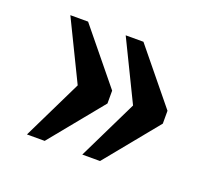

<svg xmlns="http://www.w3.org/2000/svg" viewBox="-77 -565 657 590"><g transform="rotate(20 251.5 -270.0)"><path d="M242 -75 337 -270 242 -465H300L442 -291V-249L300 -75ZM61 -75 156 -270 61 -465H119L261 -291V-249L119 -75Z"/></g></svg>

Font: Noto Serif Myanmar SemiCondensed SemiBold
Style: Regular
Weight: 600
Width: 4
Designer: Ben Mitchell and the Monotype Design Team
Foundry: Monotype Imaging Inc.
Version: Version 2.106; ttfautohint (v1.8.4.7-5d5b)